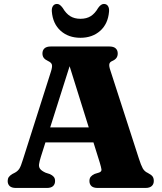

<svg xmlns="http://www.w3.org/2000/svg" viewBox="-20 -930 804 950"><path d="M178 -299.5H477.5L479 -225.5H176ZM252.5 -34.5Q252.5 -18.5 242.5 -9.2Q232.5 0 211.5 0H59Q38 0 28 -9.2Q18 -18.5 18 -34.5Q18 -45.5 23.2 -53.5Q28.5 -61.5 41 -69L54.5 -76Q68 -83.5 75.8 -95.5Q83.5 -107.5 93.5 -140.5L231.5 -574Q239.5 -598.5 237 -609.5Q234.5 -620.5 217 -628.5Q203 -635 196.5 -643.8Q190 -652.5 190 -665.5Q190 -681.5 200.2 -690.8Q210.5 -700 231.5 -700H521Q542 -700 552.2 -690.8Q562.5 -681.5 562.5 -665.5Q562.5 -652 555.8 -643Q549 -634 535 -628Q523 -623 521 -613Q519 -603 525.5 -583.5L667 -146Q677.5 -113 686.2 -97.2Q695 -81.5 711 -74.5Q728.5 -65.5 734.8 -57Q741 -48.5 741 -34.5Q741 -19 730.8 -9.5Q720.5 0 699.5 0H464Q442.5 0 432.5 -9.2Q422.5 -18.5 422.5 -34.5Q422.5 -47.5 429 -55.5Q435.5 -63.5 448.5 -69.5L471 -76.5Q483.5 -81.5 482 -92Q480.5 -102.5 473.5 -126L317.5 -624.5L333.5 -631L182 -153.5Q175 -131 173.2 -117.2Q171.5 -103.5 178.8 -94Q186 -84.5 205.5 -75.5L227 -68.5Q239 -63 245.8 -55.2Q252.5 -47.5 252.5 -34.5ZM378 -837Q408.5 -837 429.2 -850.2Q450 -863.5 465.5 -890.5Q472.5 -900.5 479.5 -905.5Q486.5 -910.5 494 -910.5Q507.5 -910.5 514.2 -900.2Q521 -890 519.5 -872.5Q514.5 -812 475.8 -777.5Q437 -743 378 -743Q319 -743 280.2 -777.5Q241.5 -812 236.5 -872.5Q235 -890 242 -900.2Q249 -910.5 262 -910.5Q270 -910.5 276.5 -905.5Q283 -900.5 290.5 -890.5Q306.5 -863 327.5 -850Q348.5 -837 378 -837Z"/></svg>

Font: Fraunces 28pt Soft Wonky
Style: Bold
Weight: 700
Version: Version 1.000;[b76b70a41]